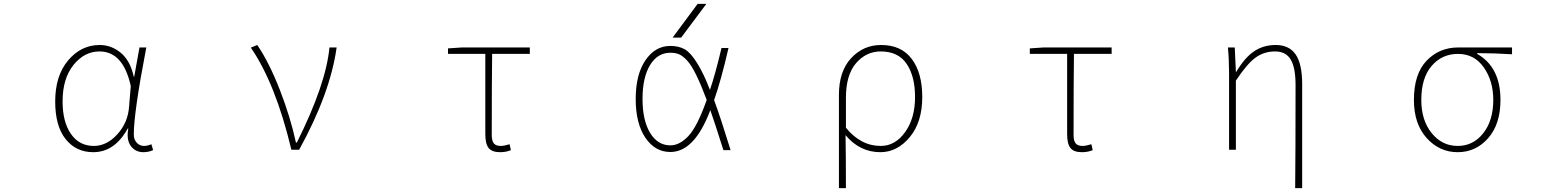

<svg xmlns="http://www.w3.org/2000/svg" viewBox="-20 -772 8040 990"><path d="M460.9 12.7Q372.1 12.7 318.4 -54.7Q264.6 -122.1 264.6 -249Q264.6 -381.8 331.5 -460.9Q398.4 -540 494.1 -540Q553.7 -540 602.5 -500Q651.4 -460 669.9 -376H671.9L699.2 -527.3H734.4Q669.9 -192.4 669.9 -79.1Q669.9 -52.7 685.1 -36.1Q700.2 -19.5 722.7 -19.5Q739.3 -19.5 760.7 -28.3L769.5 2Q746.1 12.7 719.7 12.7Q677.7 12.7 654.3 -19.5Q630.9 -51.8 641.6 -109.4H638.7Q571.3 12.7 460.9 12.7ZM463.9 -19.5Q530.3 -19.5 585 -79.6Q639.6 -139.6 645.5 -221.7L654.3 -328.1Q615.2 -506.8 493.2 -506.8Q415 -506.8 358.9 -437Q302.7 -367.2 302.7 -249Q302.7 -143.6 345.7 -81.5Q388.7 -19.5 463.9 -19.5Z M1522.5 0H1482.4Q1401.4 -339.8 1273.4 -526.4L1306.6 -540Q1369.1 -447.3 1423.3 -307.6Q1477.5 -168 1505.9 -37.1H1510.7Q1661.1 -337.9 1678.7 -527.3H1715.8Q1682.6 -290 1522.5 0Z M2558.6 12.7Q2516.6 12.7 2499.5 -8.8Q2482.4 -30.3 2482.4 -81.1V-494.1H2290V-522.5L2361.3 -527.3H2711.9V-494.1H2517.6Q2515.6 -353.5 2515.6 -75.2Q2515.6 -45.9 2526.4 -32.7Q2537.1 -19.5 2561.5 -19.5Q2579.1 -19.5 2607.4 -28.3L2614.3 2Q2590.8 12.7 2558.6 12.7Z M3642.6 -204.1Q3601.6 -95.7 3550.3 -42Q3499 11.7 3436.5 11.7Q3357.4 11.7 3307.6 -62Q3257.8 -135.7 3257.8 -261.7Q3257.8 -387.7 3308.1 -461.4Q3358.4 -535.2 3436.5 -535.2Q3479.5 -535.2 3510.3 -518.1Q3541 -501 3575.2 -445.8Q3609.4 -390.6 3640.6 -308.6Q3668 -387.7 3700.2 -524.4H3736.3Q3698.2 -358.4 3662.1 -255.9Q3696.3 -163.1 3747.1 2H3710Q3664.1 -143.6 3642.6 -204.1ZM3624 -256.8Q3594.7 -335 3569.8 -385.7Q3544.9 -436.5 3522.5 -460.4Q3500 -484.4 3481.4 -492.2Q3462.9 -500 3436.5 -500Q3370.1 -500 3331.5 -436Q3293 -372.1 3293 -261.7Q3293 -151.4 3332 -86.9Q3371.1 -22.5 3436.5 -22.5Q3484.4 -22.5 3529.8 -70.8Q3575.2 -119.1 3624 -256.8ZM3492.2 -578.1H3448.2L3577.1 -752H3622.1Z M4305.7 198.2V-283.2Q4305.7 -404.3 4368.7 -472.2Q4431.6 -540 4523.4 -540Q4627 -540 4681.2 -468.3Q4735.4 -396.5 4735.4 -271.5Q4735.4 -142.6 4670.9 -64.9Q4606.4 12.7 4519.5 12.7Q4413.1 12.7 4339.8 -75.2Q4341.8 31.2 4341.8 198.2ZM4521.5 -19.5Q4595.7 -19.5 4647 -90.8Q4698.2 -162.1 4698.2 -271.5Q4698.2 -378.9 4654.8 -442.9Q4611.3 -506.8 4521.5 -506.8Q4446.3 -506.8 4394 -446.3Q4341.8 -385.7 4341.8 -267.6V-113.3Q4418 -19.5 4521.5 -19.5Z M5558.6 12.7Q5516.6 12.7 5499.5 -8.8Q5482.4 -30.3 5482.4 -81.1V-494.1H5290V-522.5L5361.3 -527.3H5711.9V-494.1H5517.6Q5515.6 -353.5 5515.6 -75.2Q5515.6 -45.9 5526.4 -32.7Q5537.1 -19.5 5561.5 -19.5Q5579.1 -19.5 5607.4 -28.3L5614.3 2Q5590.8 12.7 5558.6 12.7Z M6694.3 198.2H6658.2Q6660.2 21.5 6660.2 -334Q6660.2 -422.9 6635.3 -464.8Q6610.4 -506.8 6554.7 -506.8Q6498 -506.8 6454.1 -475.1Q6410.2 -443.4 6352.5 -356.4V0H6317.4V-396.5Q6317.4 -463.9 6311.5 -527.3H6346.7L6352.5 -401.4H6354.5Q6398.4 -475.6 6446.8 -507.8Q6495.1 -540 6557.6 -540Q6627.9 -540 6661.1 -490.7Q6694.3 -441.4 6694.3 -338.9Z M7270.5 -256.8Q7270.5 -390.6 7335.9 -459Q7401.4 -527.3 7499 -527.3H7776.4V-492.2Q7685.5 -498 7596.7 -498V-494.1Q7716.8 -425.8 7716.8 -256.8Q7716.8 -131.8 7653.3 -59.6Q7589.8 12.7 7496.1 12.7Q7402.3 12.7 7336.4 -60.1Q7270.5 -132.8 7270.5 -256.8ZM7679.7 -256.8Q7679.7 -354.5 7630.9 -424.3Q7582 -494.1 7498 -494.1Q7415 -494.1 7361.8 -432.1Q7308.6 -370.1 7308.6 -256.8Q7308.6 -151.4 7362.3 -85.4Q7416 -19.5 7496.1 -19.5Q7576.2 -19.5 7627.9 -85Q7679.7 -150.4 7679.7 -256.8Z"/></svg>

Font: Gen Shin Gothic Monospace ExtraLight
Style: Regular
Weight: 200
Designer: [Source Han Sans]
Ryoko NISHIZUKA  (kana & ideographs); Paul D. Hunt (Latin, Greek & Cyrillic); Wenlong ZHANG  (bopomofo
Version: Version 1.002.20150607